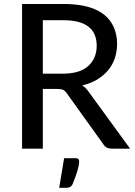

<svg xmlns="http://www.w3.org/2000/svg" viewBox="-20 -737 669 952"><path d="M459.5 -509.8Q459.5 -636.7 294.9 -636.7H192.4V-371.6H291.5Q413.6 -371.6 448.7 -453.6Q459.5 -479 459.5 -509.8ZM192.4 -295.9V0H89.4V-717.3H294.9Q495.1 -717.3 544.9 -600.1Q560.5 -563.5 560.5 -521.5Q560.5 -402.3 460.4 -341.8Q428.2 -322.8 387.2 -313.5Q406.7 -301.8 420.4 -280.8L625 0H533.2Q505.4 0 492.2 -22L312 -273.4Q303.7 -286.1 293.9 -291Q284.2 -295.9 263.7 -295.9ZM355.5 47.4Q372.6 47.4 372.6 64Q372.6 95.7 340.3 175.3Q331.1 195.3 306.6 194.3H273.4L297.9 47.4Z"/></svg>

Font: Lato-Medium
Style: Regular
Weight: 500
Designer: Lukasz Dziedzic
Foundry: tyPoland Lukasz Dziedzic
Version: Version 2.006; 2014-01-15